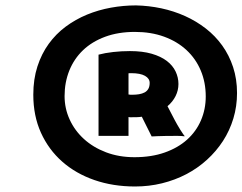

<svg xmlns="http://www.w3.org/2000/svg" viewBox="-20 -740 889 704"><path d="M102.1 -392.6Q102.1 -449.7 117.2 -496.3Q132.3 -543 158.7 -579.3Q185.1 -615.7 220.9 -642.3Q256.8 -668.9 298.8 -686.3Q340.8 -703.6 386.7 -711.9Q432.6 -720.2 478.5 -720.2Q525.4 -719.2 571.3 -709.5Q617.2 -699.7 658.4 -681.2Q699.7 -662.6 734.6 -635.5Q769.5 -608.4 794.9 -573Q820.3 -537.6 834.7 -493.9Q849.1 -450.2 849.1 -398.9Q849.1 -350.1 835.7 -305.7Q822.3 -261.2 797.6 -223.1Q772.9 -185.1 738.8 -154.1Q704.6 -123 663.1 -101.3Q621.6 -79.6 574 -67.9Q526.4 -56.2 475.1 -56.2Q394.5 -56.2 326.2 -79.8Q257.8 -103.5 208 -147.5Q158.2 -191.4 130.1 -253.4Q102.1 -315.4 102.1 -392.6ZM216.8 -387.7Q216.8 -342.3 235.4 -301.8Q253.9 -261.2 287.6 -230.5Q321.3 -199.7 368.7 -181.6Q416 -163.6 473.1 -163.6Q535.2 -163.6 583.7 -180.7Q632.3 -197.8 665.8 -227.8Q699.2 -257.8 716.8 -298.6Q734.4 -339.4 734.4 -386.2Q734.4 -438 716.1 -481.4Q697.8 -524.9 663.8 -556.4Q629.9 -587.9 581.8 -605.5Q533.7 -623 474.6 -623Q413.6 -623 365.5 -605.2Q317.4 -587.4 284.4 -555.9Q251.5 -524.4 234.1 -481.2Q216.8 -438 216.8 -387.7ZM341.3 -539.6Q364.7 -545.9 395 -549.3Q425.3 -552.7 456.5 -552.7Q502.4 -552.7 536.1 -543Q569.8 -533.2 591.6 -516.6Q613.3 -500 623.8 -478Q634.3 -456.1 634.3 -432.1Q634.3 -408.7 623.8 -387.7Q613.3 -366.7 594.2 -350.6L620.6 -299.8Q624.5 -292.5 629.9 -283Q635.3 -273.4 640.9 -264.6Q646.5 -255.9 650.9 -249.3Q655.3 -242.7 657.2 -241.2L656.2 -240.2Q645 -241.7 633.8 -241.7Q629.4 -241.7 616.2 -241.7Q603 -241.7 587.4 -241.5Q571.8 -241.2 557.4 -240.7Q543 -240.2 536.1 -239.7L500 -312Q490.7 -310.5 481 -310.3Q471.2 -310.1 460.9 -310.1Q458.5 -310.1 456.1 -310.1Q453.6 -310.1 451.2 -311V-241.7H341.3ZM451.2 -393.6Q455.1 -392.6 458.5 -392.6Q461.9 -392.6 465.3 -392.6Q478.5 -392.6 490 -394.5Q501.5 -396.5 510.3 -401.1Q519 -405.8 523.9 -414.3Q528.8 -422.9 528.8 -436Q528.8 -452.1 511.7 -461.9Q494.6 -471.7 460.9 -471.7Q458.5 -471.7 456.1 -471.7Q453.6 -471.7 451.2 -471.2Z"/></svg>

Font: Hammersmith One
Style: Regular
Weight: 400
Designer: Nicole Fally
Foundry: Nicole Fally
Version: Version 1.002